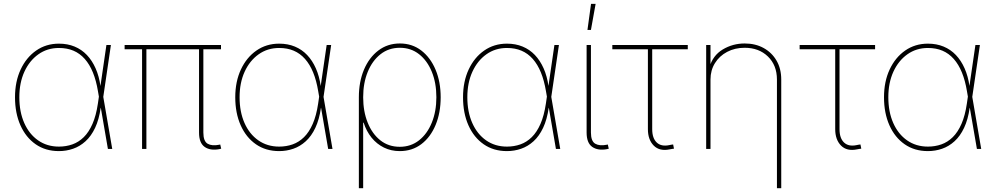

<svg xmlns="http://www.w3.org/2000/svg" viewBox="-20 -775 5171 999"><path d="M286.6 11.2Q216.8 11.2 165.5 -24.4Q114.3 -60.1 86.2 -123.3Q58.1 -186.5 58.1 -269Q58.1 -350.6 87.4 -413.3Q116.7 -476.1 168.2 -512Q219.7 -547.9 286.6 -547.9Q331.5 -547.9 368.2 -532.7Q404.8 -517.6 432.1 -488.8Q459.5 -460 477.5 -419.2Q495.6 -378.4 502.9 -326.2H508.8L517.1 -272.5L564 0H541.5L489.7 -300.3Q480.5 -356 463.4 -397.9Q446.3 -439.9 420.9 -468.5Q395.5 -497.1 362.3 -511.2Q329.1 -525.4 286.6 -525.4Q226.1 -525.4 179.7 -492.4Q133.3 -459.5 106.9 -401.9Q80.6 -344.2 80.6 -269Q80.6 -192.9 106.2 -135Q131.8 -77.1 178.2 -44.7Q224.6 -12.2 286.6 -12.2Q323.7 -12.2 356.4 -23.7Q389.2 -35.2 415.8 -61.3Q442.4 -87.4 461.2 -130.4Q480 -173.3 489.3 -235.8L533.7 -541H557.1L517.1 -269L509.8 -213.9H503.9Q495.1 -152.8 474.9 -109.9Q454.6 -66.9 425 -40Q395.5 -13.2 360.1 -1Q324.7 11.2 286.6 11.2Z M1121.6 1Q1073.7 9.8 1044.7 -10.7Q1015.6 -31.2 1015.6 -85.4V-529.3H1038.1V-85.4Q1038.1 -40 1060.5 -27.1Q1083 -14.2 1121.1 -22Q1123.5 -22.9 1123.3 -22.7Q1123 -22.5 1126 -22.9L1130.9 -1Q1128.4 -1 1126.2 -0.5Q1124 0 1121.6 1ZM719.2 0V-529.3H741.7V0ZM628.4 -518.6V-541H1129.9V-518.6Z M1432.6 11.2Q1362.8 11.2 1311.5 -24.4Q1260.3 -60.1 1232.2 -123.3Q1204.1 -186.5 1204.1 -269Q1204.1 -350.6 1233.4 -413.3Q1262.7 -476.1 1314.2 -512Q1365.7 -547.9 1432.6 -547.9Q1477.5 -547.9 1514.2 -532.7Q1550.8 -517.6 1578.1 -488.8Q1605.5 -460 1623.5 -419.2Q1641.6 -378.4 1648.9 -326.2H1654.8L1663.1 -272.5L1710 0H1687.5L1635.7 -300.3Q1626.5 -356 1609.4 -397.9Q1592.3 -439.9 1566.9 -468.5Q1541.5 -497.1 1508.3 -511.2Q1475.1 -525.4 1432.6 -525.4Q1372.1 -525.4 1325.7 -492.4Q1279.3 -459.5 1252.9 -401.9Q1226.6 -344.2 1226.6 -269Q1226.6 -192.9 1252.2 -135Q1277.8 -77.1 1324.2 -44.7Q1370.6 -12.2 1432.6 -12.2Q1469.7 -12.2 1502.4 -23.7Q1535.2 -35.2 1561.8 -61.3Q1588.4 -87.4 1607.2 -130.4Q1626 -173.3 1635.3 -235.8L1679.7 -541H1703.1L1663.1 -269L1655.8 -213.9H1649.9Q1641.1 -152.8 1620.8 -109.9Q1600.6 -66.9 1571 -40Q1541.5 -13.2 1506.1 -1Q1470.7 11.2 1432.6 11.2Z M1847.2 204.1V-269Q1847.2 -349.6 1873.8 -412.6Q1900.4 -475.6 1948.5 -512.2Q1996.6 -548.8 2060.5 -548.8Q2124.5 -548.8 2172.1 -512.2Q2219.7 -475.6 2246.3 -412.4Q2272.9 -349.1 2272.9 -269Q2272.9 -188.5 2246.6 -125Q2220.2 -61.5 2172.4 -25.1Q2124.5 11.2 2060.1 11.2Q2015.1 11.2 1977.8 -7.1Q1940.4 -25.4 1913.3 -58.8Q1886.2 -92.3 1872.1 -136.7H1869.6V204.1ZM2060.1 -11.2Q2117.7 -11.2 2160.4 -44.9Q2203.1 -78.6 2226.8 -137Q2250.5 -195.3 2250.5 -269Q2250.5 -343.3 2226.8 -401.4Q2203.1 -459.5 2160.6 -492.9Q2118.2 -526.4 2060.5 -526.4Q2002.4 -526.4 1959.7 -492.7Q1917 -459 1893.3 -400.9Q1869.6 -342.8 1869.6 -269Q1869.6 -195.3 1893.1 -137Q1916.5 -78.6 1959 -44.9Q2001.5 -11.2 2060.1 -11.2Z M2617.7 11.2Q2547.9 11.2 2496.6 -24.4Q2445.3 -60.1 2417.2 -123.3Q2389.2 -186.5 2389.2 -269Q2389.2 -350.6 2418.5 -413.3Q2447.8 -476.1 2499.3 -512Q2550.8 -547.9 2617.7 -547.9Q2662.6 -547.9 2699.2 -532.7Q2735.8 -517.6 2763.2 -488.8Q2790.5 -460 2808.6 -419.2Q2826.7 -378.4 2834 -326.2H2839.8L2848.1 -272.5L2895 0H2872.6L2820.8 -300.3Q2811.5 -356 2794.4 -397.9Q2777.3 -439.9 2752 -468.5Q2726.6 -497.1 2693.4 -511.2Q2660.2 -525.4 2617.7 -525.4Q2557.1 -525.4 2510.7 -492.4Q2464.4 -459.5 2438 -401.9Q2411.6 -344.2 2411.6 -269Q2411.6 -192.9 2437.3 -135Q2462.9 -77.1 2509.3 -44.7Q2555.7 -12.2 2617.7 -12.2Q2654.8 -12.2 2687.5 -23.7Q2720.2 -35.2 2746.8 -61.3Q2773.4 -87.4 2792.2 -130.4Q2811 -173.3 2820.3 -235.8L2864.7 -541H2888.2L2848.1 -269L2840.8 -213.9H2835Q2826.2 -152.8 2805.9 -109.9Q2785.6 -66.9 2756.1 -40Q2726.6 -13.2 2691.2 -1Q2655.8 11.2 2617.7 11.2Z M3138.7 1Q3090.8 9.8 3061.5 -10.7Q3032.2 -31.2 3032.2 -85.4V-541H3054.7V-85.4Q3054.7 -40 3077.4 -27.1Q3100.1 -14.2 3137.7 -22Q3140.6 -22.9 3140.1 -22.7Q3139.6 -22.5 3142.6 -22.9L3147.5 -1Q3145.5 -1 3143.3 -0.5Q3141.1 0 3138.7 1ZM3036.6 -619.1 3055.2 -754.9H3079.1L3054.7 -619.1Z M3465.3 2Q3412.1 13.2 3381.6 -17.3Q3351.1 -47.9 3351.1 -103V-518.6H3166V-541H3558.6V-518.6H3373.5V-103Q3373.5 -55.7 3397.2 -33.4Q3420.9 -11.2 3462.4 -20Q3467.3 -21 3472.4 -22Q3477.5 -22.9 3482.4 -23.4L3486.8 -1.5Q3481.9 -1 3476.3 0Q3470.7 1 3465.3 2Z M3676.8 -361.3V0H3654.3V-541H3676.8V-423.8H3670.9Q3688.5 -486.3 3740.5 -517.6Q3792.5 -548.8 3854.5 -548.8Q3910.6 -548.8 3953.4 -525.1Q3996.1 -501.5 4020.5 -459.5Q4044.9 -417.5 4044.9 -361.3V204.1H4022.5V-361.3Q4022.5 -435.5 3975.6 -481Q3928.7 -526.4 3854.5 -526.4Q3803.7 -526.4 3763.4 -505.1Q3723.1 -483.9 3700 -446.5Q3676.8 -409.2 3676.8 -361.3Z M4439.9 2Q4386.7 13.2 4356.2 -17.3Q4325.7 -47.9 4325.7 -103V-518.6H4140.6V-541H4533.2V-518.6H4348.1V-103Q4348.1 -55.7 4371.8 -33.4Q4395.5 -11.2 4437 -20Q4441.9 -21 4447 -22Q4452.1 -22.9 4457 -23.4L4461.4 -1.5Q4456.5 -1 4450.9 0Q4445.3 1 4439.9 2Z M4808.1 11.2Q4738.3 11.2 4687 -24.4Q4635.7 -60.1 4607.7 -123.3Q4579.6 -186.5 4579.6 -269Q4579.6 -350.6 4608.9 -413.3Q4638.2 -476.1 4689.7 -512Q4741.2 -547.9 4808.1 -547.9Q4853 -547.9 4889.6 -532.7Q4926.3 -517.6 4953.6 -488.8Q4981 -460 4999 -419.2Q5017.1 -378.4 5024.4 -326.2H5030.3L5038.6 -272.5L5085.4 0H5063L5011.2 -300.3Q5002 -356 4984.9 -397.9Q4967.8 -439.9 4942.4 -468.5Q4917 -497.1 4883.8 -511.2Q4850.6 -525.4 4808.1 -525.4Q4747.6 -525.4 4701.2 -492.4Q4654.8 -459.5 4628.4 -401.9Q4602.1 -344.2 4602.1 -269Q4602.1 -192.9 4627.7 -135Q4653.3 -77.1 4699.7 -44.7Q4746.1 -12.2 4808.1 -12.2Q4845.2 -12.2 4877.9 -23.7Q4910.6 -35.2 4937.3 -61.3Q4963.9 -87.4 4982.7 -130.4Q5001.5 -173.3 5010.7 -235.8L5055.2 -541H5078.6L5038.6 -269L5031.2 -213.9H5025.4Q5016.6 -152.8 4996.3 -109.9Q4976.1 -66.9 4946.5 -40Q4917 -13.2 4881.6 -1Q4846.2 11.2 4808.1 11.2Z"/></svg>

Font: Inter 17pt Thin
Style: Regular
Weight: 250
Version: Version 4.001;git-66647c0bb